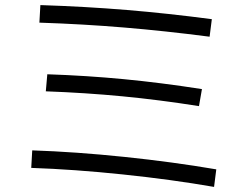

<svg xmlns="http://www.w3.org/2000/svg" viewBox="-20 -734 978 759"><path d="M103.5 -70.3 107.4 -139.6Q278.8 -133.8 471.2 -113.8Q663.6 -93.8 835 -64.5L826.2 4.9Q657.7 -24.4 465.6 -44.4Q273.4 -64.5 103.5 -70.3ZM161.1 -373 167 -440.4Q323.2 -435.1 469 -421.1Q614.7 -407.2 778.3 -381.8L766.6 -314.5Q608.9 -339.4 463.6 -353.3Q318.4 -367.2 161.1 -373ZM135.7 -644.5 139.6 -713.9Q319.3 -708 481 -694.6Q642.6 -681.2 817.4 -658.2L808.6 -588.9Q631.8 -611.8 470.9 -625.2Q310.1 -638.7 135.7 -644.5Z"/></svg>

Font: Pretendard JP
Style: Regular
Weight: 400
Designer: Base glyphs from Inter by Rasmus Andersson; Hangeul glyphs from Noto Sans CJK(Source Han Sans) by Jang Soo-young and Kan
Foundry: Kil Hyung-jin
Version: Version 1.309